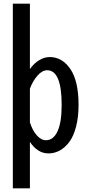

<svg xmlns="http://www.w3.org/2000/svg" viewBox="-20 -820 490 1040"><path d="M49.5 200V-800H142V-446Q163.5 -476.5 191.8 -493.8Q220 -511 249.5 -511Q317 -511 361.2 -446Q405.5 -381 405.5 -251.5Q405.5 -185.5 392 -133.8Q378.5 -82 355.5 -51.2Q332.5 -20.5 303.8 -4.8Q275 11 243 11Q183.5 11 142 -51.5V200ZM235.5 -439.5Q208.5 -439.5 183 -410.5Q157.5 -381.5 142 -339.5V-157.5Q155.5 -114 179 -87.2Q202.5 -60.5 229 -60.5Q269 -60.5 291.5 -108.5Q314 -156.5 314 -251.5Q314 -439.5 235.5 -439.5Z"/></svg>

Font: League Mono Condensed
Style: Regular
Weight: 400
Width: 1
Designer: Tyler Finck
Foundry: The League of Moveable Type / Tyler Finck
Version: Version 2.210